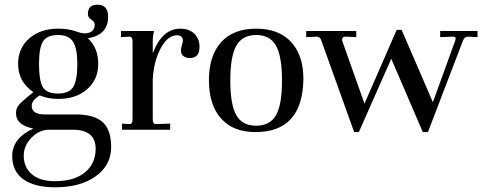

<svg xmlns="http://www.w3.org/2000/svg" viewBox="-20 -552 2061 817"><path d="M215 245Q127 245 79.5 211Q32 177 32 112Q32 36 122 -5Q48 -19 48 -71Q48 -89 58 -102.5Q68 -116 95 -138L122 -160Q57 -204 57 -280Q57 -347 104.5 -388.5Q152 -430 227 -430Q309 -430 353.5 -389.5Q398 -349 398 -280Q398 -214 351 -172.5Q304 -131 227 -131Q185 -131 149 -146Q115 -125 115 -102Q115 -65 171 -65H304Q380 -65 416.5 -32.5Q453 0 453 74Q453 151 387.5 198Q322 245 215 245ZM214 219Q296 219 341.5 181.5Q387 144 387 81Q387 0 289 0H189Q147 0 114 34Q81 68 81 110Q81 160 115.5 189.5Q150 219 214 219ZM227 -154Q274 -154 291.5 -182Q309 -210 309 -280Q309 -347 290.5 -375Q272 -403 227 -403Q181 -403 163.5 -376.5Q146 -350 146 -280Q146 -211 161.5 -182.5Q177 -154 227 -154ZM345 -388 308 -417Q339 -405 361 -413.5Q383 -422 383 -448Q383 -459 369 -468Q354 -477 354 -493Q354 -532 395 -532Q440 -532 440 -481Q440 -399 345 -388Z M499 0V-26L531 -24Q544 -24 544 -43V-376Q544 -396 531 -396L495 -394V-420H636Q630 -404 630 -374V-325Q670 -430 747 -430Q785 -430 807 -408.5Q829 -387 829 -352Q829 -305 787 -305Q772 -305 761 -313Q750 -321 750 -336Q750 -347 754 -359Q758 -371 758 -380Q758 -400 735 -402Q704 -402 681 -373Q636 -314 630 -216V-43Q630 -24 643 -24L704 -26V0Z M1067 10Q972 10 920.5 -48Q869 -106 869 -211Q869 -314 920.5 -372Q972 -430 1070 -430Q1167 -430 1219 -373Q1271 -316 1271 -216Q1268 10 1067 10ZM1180 -209Q1180 -312 1154.5 -357.5Q1129 -403 1070 -403Q1011 -403 985.5 -357.5Q960 -312 960 -209Q960 -107 985.5 -62Q1011 -17 1070 -17Q1129 -17 1154.5 -62Q1180 -107 1180 -209Z M1487 10 1346 -383Q1340 -396 1329 -396L1283 -394V-420H1496V-394L1452 -396H1450Q1441 -396 1437.5 -390Q1434 -384 1437 -376L1531 -111L1668 -425H1689L1822 -117L1917 -379L1919 -387Q1919 -397 1906 -396L1853 -394V-420H2012V-394L1971 -396Q1956 -396 1950 -379L1801 10H1779L1645 -302L1507 10Z"/></svg>

Font: UnnaRegular
Style: Regular
Weight: 400
Designer: Jorge de Buen Unna
Foundry: Omnibus-Type
Version: Version 2.008;hotconv 1.0.109;makeotfexe 2.5.65596